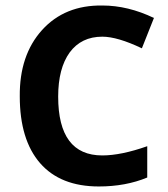

<svg xmlns="http://www.w3.org/2000/svg" viewBox="-20 -672 613 701"><path d="M498 -495.6Q408.7 -538.1 353.5 -538.1Q276.9 -538.1 234.4 -480.5Q192.4 -422.4 192.4 -319.3Q192.4 -104.5 353.5 -104.5Q421.9 -104.5 517.6 -138.2V-23.9Q439 8.8 340.8 8.8Q200.7 8.8 126.5 -76.2Q52.2 -161.6 52.2 -320.3Q50.8 -470.7 133.5 -562.3Q216.3 -653.8 353.5 -651.9Q447.3 -651.9 542 -606.4Z"/></svg>

Font: Khula Bold
Style: Regular
Weight: 700
Designer: Erin McLaughlin, Steve Matteson
Version: Version 1.000;PS 1.0;hotconv 1.0.72;makeotf.lib2.5.5900